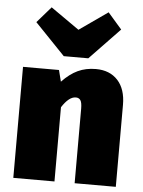

<svg xmlns="http://www.w3.org/2000/svg" viewBox="-57 -875 684 920"><g transform="rotate(5 285.0 -415.0)"><path d="M535 -394V0H337V-358Q337 -388 329.5 -399Q322 -410 307 -410Q274 -410 240 -357V0H42V-534H215L229 -479Q266 -518 304.5 -536Q343 -554 391 -554Q458 -554 496.5 -512Q535 -470 535 -394ZM495 -753 350 -602H232L87 -753L154 -830L291 -734L428 -830Z"/></g></svg>

Font: FiraGO Heavy
Style: Regular
Weight: 900
Designer: bBox Type
Foundry: bBox Type GmbH
Version: Version 1.001